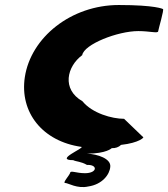

<svg xmlns="http://www.w3.org/2000/svg" viewBox="-20 -588 671 766"><path d="M79 -280C58 -140 149 -24 305 -2C317 3 195 51 272 51C284 57 303 56 327 70C371 68 369 103 319 103C284 103 262 91 260 101C258 111 228 142 240 142C252 142 288 166 332 156C388 148 418 108 420 77C423 45 370 27 327 25C405 25 426 3 426 3C440 4 454 -1 463 -10C536 -18 557 -41 551 -41L475 -114C427 -114 348 -136 309 -184C225 -232 247 -323 308 -368C315 -411 449 -464 532 -464C577 -464 610 -454 611 -463C612 -472 636 -552 630 -552C630 -552 601 -568 454 -568C264 -568 103 -439 79 -280Z"/></svg>

Font: Ampere
Style: SCExtIta
Weight: 400
Version: Version 1